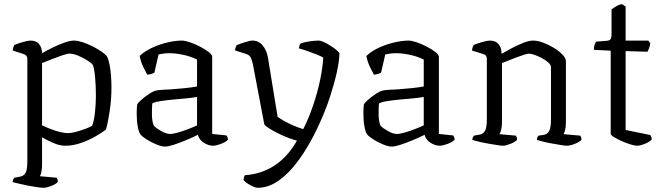

<svg xmlns="http://www.w3.org/2000/svg" viewBox="-20 -693 3153 913"><path d="M187 200Q179 200 159.5 197.5Q140 195 117 190.5Q94 186 73 181Q52 176 40 173Q40 165 43 160Q46 155 49 152L75 147Q90 145 100 131.5Q110 118 110 74V-413Q110 -431 92 -436L40 -453Q42 -463 43.5 -468Q45 -473 48 -479Q64 -486 88.5 -493Q113 -500 125 -500Q152 -500 165.5 -484Q179 -468 180 -440Q204 -454 232 -467.5Q260 -481 286.5 -490.5Q313 -500 332 -500Q349 -500 372.5 -492.5Q396 -485 419.5 -473Q443 -461 461.5 -448.5Q480 -436 488 -426Q496 -411 501 -385.5Q506 -360 508 -331.5Q510 -303 510 -278Q510 -222 502 -167.5Q494 -113 484 -77Q466 -63 435 -45Q404 -27 366 -13.5Q328 0 290 0Q264 0 234 -13Q204 -26 180 -40V90Q180 111 176.5 125.5Q173 140 170 145L249 152Q251 154 253 159Q255 164 255 172Q247 182 224 191Q201 200 187 200ZM305 -60Q319 -60 343 -66.5Q367 -73 389 -81.5Q411 -90 418 -95Q427 -116 431.5 -157.5Q436 -199 436 -238Q436 -285 432 -327.5Q428 -370 421 -385Q415 -393 395.5 -405.5Q376 -418 352.5 -428Q329 -438 310 -438Q300 -438 276.5 -430Q253 -422 226 -411.5Q199 -401 180 -393V-97Q208 -83 243.5 -71.5Q279 -60 305 -60Z M765 4Q748 4 723 -6.5Q698 -17 676.5 -30.5Q655 -44 648 -54Q640 -64 635 -91.5Q630 -119 630 -152Q630 -164 630.5 -174.5Q631 -185 632 -195Q633 -201 650 -216.5Q667 -232 689 -246.5Q711 -261 725 -263Q735 -265 752 -266Q769 -267 792 -268Q819 -270 855.5 -273.5Q892 -277 917 -282V-410Q886 -425 850.5 -432.5Q815 -440 786 -440Q773 -440 760 -438.5Q747 -437 734 -434L714 -347Q710 -345 701.5 -342Q693 -339 680 -338Q672 -352 661 -375Q650 -398 644 -427Q670 -451 705.5 -467Q741 -483 778 -491.5Q815 -500 845 -500Q859 -500 883 -492Q907 -484 931 -471.5Q955 -459 972 -446Q989 -433 989 -422V-56L1057 -49Q1059 -46 1061.5 -40.5Q1064 -35 1064 -29Q1055 -18 1031 -9Q1007 0 993 0Q972 0 949.5 -14Q927 -28 921 -52Q893 -38 862.5 -25.5Q832 -13 806 -4.5Q780 4 765 4ZM790 -56Q803 -56 827 -63Q851 -70 876 -79.5Q901 -89 917 -97V-232Q889 -227 863.5 -225Q838 -223 807 -220Q775 -217 745 -212.5Q715 -208 704 -201Q702 -176 702.5 -145Q703 -114 712 -94Q725 -82 748 -69Q771 -56 790 -56Z M1205 200Q1197 200 1183.5 194Q1170 188 1157 179.5Q1144 171 1138 163Q1139 153 1140.5 148.5Q1142 144 1145 140Q1223 135 1285.5 94Q1348 53 1392 -24Q1359 -33 1326.5 -47.5Q1294 -62 1269.5 -76.5Q1245 -91 1237 -101L1183 -385Q1180 -401 1174 -416Q1168 -431 1149 -437L1098 -453Q1098 -462 1101 -469Q1104 -476 1105 -478Q1121 -485 1145 -492.5Q1169 -500 1180 -500Q1210 -500 1229 -477Q1248 -454 1254 -420L1300 -138Q1308 -131 1329 -119Q1350 -107 1375.5 -96Q1401 -85 1422 -79Q1448 -130 1469 -192Q1490 -254 1502.5 -314Q1515 -374 1517 -419Q1506 -426 1484.5 -434.5Q1463 -443 1440 -451Q1417 -459 1401 -463Q1403 -477 1409 -486Q1424 -492 1449.5 -496Q1475 -500 1495 -500Q1505 -500 1521 -492.5Q1537 -485 1554 -474Q1571 -463 1582.5 -453Q1594 -443 1594 -438Q1593 -400 1581 -346.5Q1569 -293 1548.5 -230.5Q1528 -168 1499 -105Q1472 -45 1439 10Q1406 65 1368.5 108Q1331 151 1290 175.5Q1249 200 1205 200Z M1843 4Q1826 4 1801 -6.5Q1776 -17 1754.5 -30.5Q1733 -44 1726 -54Q1718 -64 1713 -91.5Q1708 -119 1708 -152Q1708 -164 1708.5 -174.5Q1709 -185 1710 -195Q1711 -201 1728 -216.5Q1745 -232 1767 -246.5Q1789 -261 1803 -263Q1813 -265 1830 -266Q1847 -267 1870 -268Q1897 -270 1933.5 -273.5Q1970 -277 1995 -282V-410Q1964 -425 1928.5 -432.5Q1893 -440 1864 -440Q1851 -440 1838 -438.5Q1825 -437 1812 -434L1792 -347Q1788 -345 1779.5 -342Q1771 -339 1758 -338Q1750 -352 1739 -375Q1728 -398 1722 -427Q1748 -451 1783.5 -467Q1819 -483 1856 -491.5Q1893 -500 1923 -500Q1937 -500 1961 -492Q1985 -484 2009 -471.5Q2033 -459 2050 -446Q2067 -433 2067 -422V-56L2135 -49Q2137 -46 2139.5 -40.5Q2142 -35 2142 -29Q2133 -18 2109 -9Q2085 0 2071 0Q2050 0 2027.5 -14Q2005 -28 1999 -52Q1971 -38 1940.5 -25.5Q1910 -13 1884 -4.5Q1858 4 1843 4ZM1868 -56Q1881 -56 1905 -63Q1929 -70 1954 -79.5Q1979 -89 1995 -97V-232Q1967 -227 1941.5 -225Q1916 -223 1885 -220Q1853 -217 1823 -212.5Q1793 -208 1782 -201Q1780 -176 1780.5 -145Q1781 -114 1790 -94Q1803 -82 1826 -69Q1849 -56 1868 -56Z M2372 0Q2364 0 2345 -3Q2326 -6 2302.5 -10Q2279 -14 2258 -19Q2237 -24 2226 -28Q2226 -35 2229 -40.5Q2232 -46 2234 -48L2261 -53Q2276 -55 2285.5 -69.5Q2295 -84 2295 -126V-413Q2295 -421 2291.5 -427Q2288 -433 2278 -436L2224 -453Q2226 -463 2227.5 -468Q2229 -473 2232 -479Q2248 -486 2272.5 -493Q2297 -500 2309 -500Q2337 -500 2351 -483Q2365 -466 2365 -437Q2387 -450 2414.5 -464.5Q2442 -479 2469 -489.5Q2496 -500 2515 -500Q2537 -500 2563.5 -490Q2590 -480 2614.5 -465Q2639 -450 2655 -433Q2671 -416 2671 -402V-110Q2671 -89 2667 -74.5Q2663 -60 2660 -55L2739 -48Q2745 -40 2745 -28Q2736 -18 2713.5 -9Q2691 0 2676 0Q2668 0 2649.5 -3Q2631 -6 2608 -10Q2585 -14 2564.5 -19Q2544 -24 2533 -28Q2533 -35 2535.5 -40Q2538 -45 2541 -48L2567 -52Q2583 -55 2591.5 -70.5Q2600 -86 2600 -126V-374Q2600 -384 2587.5 -395.5Q2575 -407 2557 -416.5Q2539 -426 2522 -432Q2505 -438 2495 -438Q2488 -438 2471 -432.5Q2454 -427 2433 -419Q2412 -411 2393.5 -403.5Q2375 -396 2367 -393V-111Q2367 -90 2363 -75.5Q2359 -61 2355 -55L2433 -48Q2439 -39 2439 -28Q2430 -18 2407.5 -9Q2385 0 2372 0Z M3010 0Q2998 0 2977.5 -6.5Q2957 -13 2935.5 -22.5Q2914 -32 2899 -41.5Q2884 -51 2884 -57V-452L2804 -456Q2804 -472 2808 -482Q2812 -492 2815 -495L2866 -499Q2878 -500 2883 -506.5Q2888 -513 2888 -530V-648Q2897 -655 2911 -663.5Q2925 -672 2938 -673L2955 -662V-500H3063L3072 -488Q3071 -475 3066.5 -463.5Q3062 -452 3059 -447L2955 -450V-75L3072 -51Q3074 -49 3076.5 -43Q3079 -37 3079 -29Q3072 -22 3059 -15Q3046 -8 3032 -4Q3018 0 3010 0Z"/></svg>

Font: Texturina ExtraLight
Style: Regular
Weight: 200
Designer: Guillermo Torres Carreño
Foundry: Omnibus-Type
Version: Version 1.002; ttfautohint (v1.8.3)